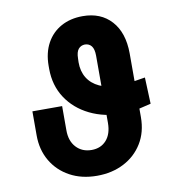

<svg xmlns="http://www.w3.org/2000/svg" viewBox="-83 -813 836 898"><g transform="rotate(-10 335.0 -363.5)"><path d="M605.9 -404.1 610.9 -278.7Q574 -269.3 550.7 -264.3Q527.4 -259.2 510.9 -257.5Q494.3 -255.8 477.5 -255.3Q388.2 -255.8 319.3 -289.6Q250.5 -323.3 211.3 -383.1Q172.2 -442.9 171.9 -521.1V-536.5Q172.2 -598 196.8 -643.1Q221.4 -688.2 265.6 -712.7Q309.9 -737.3 368.6 -737.3Q454.6 -737.3 504.7 -681.8Q554.8 -626.4 555.3 -527.9V-225.2Q555.3 -153.9 522.8 -101Q490.3 -48.1 434.2 -19.2Q378.1 9.8 306.4 9.8Q233.4 9.8 177.9 -20.5Q122.4 -50.7 91.3 -103.8Q60.2 -156.9 60.2 -225.2V-339.6H201.4V-225.2Q201.1 -174.2 229 -143.9Q256.9 -113.6 302.3 -113.5Q346.2 -113.6 372.4 -143.1Q398.6 -172.7 398.8 -225.2V-544.9Q398.6 -575.5 387.5 -589.9Q376.3 -604.4 356.1 -604.9Q336.8 -604.4 325.2 -590.6Q313.7 -576.8 313.3 -545.9L312.7 -527.9Q312.4 -485.4 331.6 -453.9Q350.9 -422.4 388 -405.2Q425.1 -388.1 477.5 -387.9Q489.7 -387.9 497.2 -388.2Q504.6 -388.6 515.1 -389.8Q525.7 -391.1 546.3 -394.5Q567 -397.9 605.9 -404.1Z"/></g></svg>

Font: Inter
Style: Regular
Weight: 400
Designer: Rasmus Andersson
Foundry: rsms
Version: Version 4.000;git-8c9346024